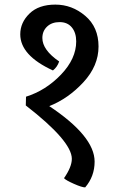

<svg xmlns="http://www.w3.org/2000/svg" viewBox="-20 -649 498 834"><path d="M311 -469Q311 -507 292 -530Q273 -553 239 -553Q205 -553 184.5 -533.5Q164 -514 164 -484Q164 -432 237 -382Q229 -358 210 -343Q68 -408 68 -500Q68 -551 108 -590Q148 -629 220.5 -629Q293 -629 350.5 -580Q408 -531 408 -447Q408 -363 342.5 -292Q277 -221 194 -188Q391 -57 391 53Q391 117 350 165Q336 165 301 149.5Q266 134 258 125Q292 76 292 41Q292 -36 92 -191L93 -229Q179 -256 245 -325Q311 -394 311 -469Z"/></svg>

Font: Karma SemiBold
Style: Regular
Weight: 600
Designer: Joana Correia
Foundry: Indian Type Foundry
Version: Version 1.202;PS 1.0;hotconv 1.0.78;makeotf.lib2.5.61930; tt